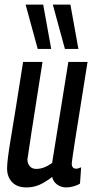

<svg xmlns="http://www.w3.org/2000/svg" viewBox="-20 -810 407 840"><path d="M96 10Q55 10 33 -13Q11 -36 11 -73Q11 -91 15 -123Q19 -155 28 -208.5Q37 -262 50 -343Q63 -424 81 -539H166Q148 -422 136 -348Q124 -274 117.5 -229.5Q111 -185 107 -159Q103 -133 100 -113Q100 -95 110 -83Q120 -71 139 -71Q172 -71 208 -97L279 -539H363Q343 -413 330 -331.5Q317 -250 309.5 -203Q302 -156 299 -134Q296 -112 295 -104.5Q294 -97 294 -95Q294 -72 313 -72Q322 -72 335 -78L330 -7Q318 1 301 5.5Q284 10 271 10Q247 10 230 -2.5Q213 -15 208 -36Q179 -13 152.5 -1.5Q126 10 96 10ZM145 -596 92 -790H169L204 -596ZM264 -596 211 -790H288L323 -596Z"/></svg>

Font: Georama Condensed Medium
Style: Italic
Weight: 500
Width: 3
Italic angle: -9°
Designer: Jean-Baptiste Levee
Foundry: Production Type
Version: Version 1.000